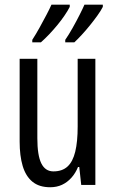

<svg xmlns="http://www.w3.org/2000/svg" viewBox="-20 -786 491 816"><path d="M385.3 -536.1V0H325.2L316.9 -76.2H311.5Q300.8 -49.8 283.4 -30.5Q266.1 -11.2 243.7 -0.7Q221.2 9.8 193.4 9.8Q146.5 9.8 117.9 -13.7Q89.4 -37.1 76.4 -80.6Q63.5 -124 63.5 -184.1V-536.1H138.7V-198.2Q138.7 -126 155.5 -91.8Q172.4 -57.6 207 -57.6Q244.6 -57.6 267.1 -78.4Q289.6 -99.1 299.8 -141.4Q310.1 -183.6 310.1 -248.5V-536.1ZM417 -766.1V-756.8Q409.2 -741.2 394.5 -720.7Q379.9 -700.2 362.5 -678.7Q345.2 -657.2 327.6 -638.2Q310.1 -619.1 295.9 -606H257.3V-616.7Q272.5 -638.7 288.8 -667.7Q305.2 -696.8 318.8 -723.9Q332.5 -751 338.9 -766.1ZM276.4 -766.1V-756.8Q268.1 -740.2 254.6 -720.5Q241.2 -700.7 224.4 -680.2Q207.5 -659.7 189.5 -640.6Q171.4 -621.6 153.8 -606H117.2V-616.7Q132.3 -640.1 148.2 -668.7Q164.1 -697.3 177.7 -723.4Q191.4 -749.5 198.7 -766.1Z"/></svg>

Font: Open Sans Condensed
Style: Regular
Weight: 400
Width: 3
Designer: Monotype Design Team
Foundry: Monotype Imaging Inc.
Version: Version 3.000